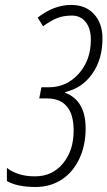

<svg xmlns="http://www.w3.org/2000/svg" viewBox="-20 -744 433 774"><path d="M267.1 -724.1Q325.2 -724.1 359.1 -687Q393.1 -649.9 393.1 -588.9Q393.1 -504.9 352.1 -446.8Q312 -389.2 243.2 -373L242.2 -370.1Q325.2 -339.4 325.2 -226.1Q325.2 -158.2 299.8 -104Q274.4 -49.8 228.5 -20Q182.6 9.8 124 9.8Q49.3 9.8 7.8 -14.2V-66.9Q53.2 -33.2 118.2 -33.2Q120.1 -33.2 122.1 -33.2Q190.9 -33.2 233.9 -85.2Q276.9 -137.2 276.9 -217.3Q276.9 -282.7 249.5 -314.9Q222.2 -347.2 169.9 -347.2H138.2L147 -392.1H175.8Q248.5 -392.1 297.4 -446.8Q346.2 -501.5 346.2 -583Q346.2 -629.4 325.4 -655.3Q304.7 -681.2 270 -681.2Q235.4 -681.2 209.5 -670.7Q183.6 -660.2 153.8 -638.2L131.8 -672.9Q196.8 -724.1 267.1 -724.1Z"/></svg>

Font: Open Sans Hebrew Condensed Light
Style: Italic
Weight: 300
Width: 3
Italic angle: -12°
Foundry: Ascender Corporation, Yanek Iontef
Version: Version 2.001;PS 002.001;hotconv 1.0.70;makeotf.lib2.5.58329